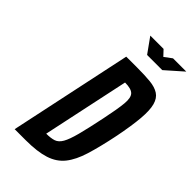

<svg xmlns="http://www.w3.org/2000/svg" viewBox="-273 -999 1084 1084"><g transform="rotate(45 269.0 -457.5)"><path d="M77 0H164.5Q258 0 316 -18.8Q374 -37.5 408.5 -80.8Q443 -124 465.5 -197Q488 -270 510.5 -378.5Q531 -482.5 536.5 -549.2Q542 -616 531.5 -654Q521 -692 494.2 -709.2Q467.5 -726.5 424.2 -730.8Q381 -735 321 -735H233ZM221 -108 331.5 -627Q381 -627 399 -608.5Q417 -590 412.2 -540.5Q407.5 -491 388 -398Q367 -296.5 351.5 -237.8Q336 -179 320 -151.2Q304 -123.5 281 -115.8Q258 -108 221 -108ZM381 -364 387.5 -395.5Q386 -388 384.2 -380Q382.5 -372 381 -364ZM513 -391.5Q511.5 -384.5 510.5 -378.5Q509 -373 508 -367ZM309.5 -825H430.5L532.5 -915H426.5L382 -882L351 -915H245Z"/></g></svg>

Font: League Gothic SemiExpanded Italic
Style: Regular
Weight: 400
Width: 6
Designer: The League of Moveable Type
Version: Version 1.600; ttfautohint (v1.8.3)